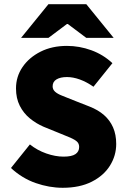

<svg xmlns="http://www.w3.org/2000/svg" viewBox="-20 -880 604 912"><path d="M278 12Q214 12 149.5 -10.5Q85 -33 32 -82L122 -194Q157 -166 200 -151Q243 -136 282 -136Q321 -136 338.5 -148Q356 -160 356 -182Q356 -198 345.5 -207.5Q335 -217 315.5 -225.5Q296 -234 268 -245L187 -278Q152 -293 122 -317.5Q92 -342 74 -377.5Q56 -413 56 -460Q56 -516 87 -561.5Q118 -607 172.5 -634.5Q227 -662 298 -662Q357 -662 413.5 -641.5Q470 -621 514 -580L424 -468Q391 -491 359 -502.5Q327 -514 298 -514Q267 -514 248.5 -503Q230 -492 230 -470Q230 -455 241.5 -444.5Q253 -434 275 -425.5Q297 -417 326 -405L405 -374Q446 -358 474 -333.5Q502 -309 517 -275Q532 -241 532 -196Q532 -141 502.5 -93.5Q473 -46 416 -17Q359 12 278 12ZM80 -700 210 -860H390L520 -700H390L302 -766H298L210 -700Z"/></svg>

Font: Source Sans 3 ExtraLight Black
Style: Regular
Weight: 900
Version: Version 3.052;hotconv 1.1.0;makeotfexe 2.6.0